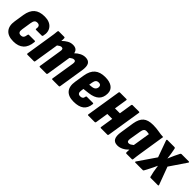

<svg xmlns="http://www.w3.org/2000/svg" viewBox="214 -1481 2466 2466"><g transform="rotate(45 1447.0 -248.5)"><path d="M200 8Q103 8 59.5 -44Q16 -96 31 -189L52 -324Q67 -417 117.5 -461Q168 -505 259 -505Q352 -505 396 -452.5Q440 -400 420 -317Q417 -304 407 -304H305Q290 -304 293 -317Q299 -351 287.5 -366.5Q276 -382 250 -382Q223 -382 210 -366.5Q197 -351 191 -313L171 -184Q165 -148 175.5 -131.5Q186 -115 213 -115Q240 -115 253 -130.5Q266 -146 270 -180Q272 -194 284 -194H386Q401 -194 399 -180Q391 -86 340.5 -39Q290 8 200 8Z M452 0Q437 0 439 -14L495 -368Q500 -401 504.5 -430Q509 -459 510 -483Q512 -497 524 -497H621Q634 -497 634 -483Q635 -472 634.5 -459.5Q634 -447 632 -433Q665 -466 700 -485.5Q735 -505 775 -505Q850 -505 861 -438Q892 -469 928 -487Q964 -505 1002 -505Q1057 -505 1078.5 -469Q1100 -433 1087 -353L1033 -14Q1032 0 1019 0H905Q891 0 893 -14L944 -332Q952 -381 918 -381Q905 -381 890.5 -373.5Q876 -366 860 -353L807 -14Q804 0 793 0H678Q664 0 666 -14L716 -332Q726 -381 691 -381Q678 -381 664 -373.5Q650 -366 634 -353L580 -14Q579 0 566 0Z M1294 8Q1199 8 1156 -43Q1113 -94 1129 -191L1150 -322Q1165 -416 1216.5 -460.5Q1268 -505 1360 -505Q1442 -505 1487 -472Q1532 -439 1532 -379Q1532 -303 1488.5 -261Q1445 -219 1355 -208L1269 -198L1264 -164Q1259 -132 1269.5 -116.5Q1280 -101 1306 -101Q1329 -101 1342.5 -111.5Q1356 -122 1358 -145Q1360 -158 1372 -158H1480Q1494 -158 1492 -145Q1484 -67 1435.5 -29.5Q1387 8 1294 8ZM1283 -289 1329 -294Q1362 -298 1377.5 -315.5Q1393 -333 1393 -358Q1393 -377 1382.5 -386.5Q1372 -396 1350 -396Q1324 -396 1310 -381.5Q1296 -367 1290 -333Z M1786 0Q1773 0 1775 -13L1849 -484Q1851 -497 1863 -497H1980Q1992 -497 1990 -484L1915 -13Q1913 0 1901 0ZM1556 0Q1543 0 1545 -13L1620 -484Q1622 -497 1635 -497H1750Q1762 -497 1760 -484L1686 -13Q1684 0 1672 0ZM1696 -188 1715 -308H1844L1825 -188Z M2090 8Q2033 8 2012 -31Q1991 -70 2004 -148L2033 -337Q2048 -426 2093.5 -465.5Q2139 -505 2228 -505Q2287 -505 2335 -496Q2383 -487 2430 -485L2374 -129Q2369 -96 2365 -67Q2361 -38 2359 -14Q2358 0 2345 0H2249Q2236 0 2236 -14Q2235 -25 2236 -38Q2237 -51 2238 -64Q2204 -29 2166 -10.5Q2128 8 2090 8ZM2175 -115Q2189 -115 2204 -123.5Q2219 -132 2236 -146L2274 -382Q2262 -384 2251 -386Q2240 -388 2228 -388Q2203 -388 2190.5 -374Q2178 -360 2173 -329L2146 -168Q2142 -142 2148.5 -128.5Q2155 -115 2175 -115Z M2411 0Q2404 0 2402 -4Q2400 -8 2403 -14L2568 -255L2486 -483Q2485 -488 2487 -492.5Q2489 -497 2495 -497H2624Q2636 -497 2639 -484L2651 -420Q2654 -399 2657.5 -376Q2661 -353 2663 -331H2665Q2674 -353 2684 -376Q2694 -399 2704 -421L2735 -484Q2741 -497 2752 -497H2884Q2890 -497 2892.5 -493Q2895 -489 2892 -483L2738 -256L2828 -14Q2833 0 2817 0H2689Q2676 0 2675 -13L2659 -81Q2656 -104 2651.5 -127Q2647 -150 2644 -175H2642Q2631 -151 2620 -127Q2609 -103 2597 -81L2561 -13Q2556 0 2546 0Z"/></g></svg>

Font: Sofia Sans Condensed Black
Style: Italic
Weight: 900
Italic angle: -9°
Version: Version 4.100